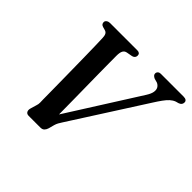

<svg xmlns="http://www.w3.org/2000/svg" viewBox="-164 -896 1091 1091"><g transform="rotate(45 381.5 -350.0)"><path d="M528 -678Q528 -688 534.8 -694Q541.5 -700 552 -700H735.5Q749 -700 756 -694.8Q763 -689.5 763 -680.5Q763 -670.5 758 -663.8Q753 -657 741 -653L724.5 -648.5Q708 -642.5 694 -629.8Q680 -617 665.8 -597.2Q651.5 -577.5 634.5 -550.5L352.5 -109.5Q345 -98 339.2 -87.8Q333.5 -77.5 330 -65L321 -31Q317 -17.5 308.8 -8.8Q300.5 0 284 0H190.5Q175.5 0 169.5 -10.5Q163.5 -21 168 -36.5L179 -74Q183.5 -86.5 183.2 -99.8Q183 -113 182.5 -125Q182.5 -135.5 182.2 -162Q182 -188.5 181.5 -225.2Q181 -262 180.5 -305Q180 -348 179.2 -392.2Q178.5 -436.5 177.8 -478Q177 -519.5 176.2 -553.2Q175.5 -587 174.5 -609Q174 -627 169 -637Q164 -647 152 -650.5L132.5 -656Q123.5 -658.5 119.2 -664.2Q115 -670 115 -678Q115 -687.5 123.8 -693.8Q132.5 -700 144 -700H364.5Q375 -700 380.8 -694.8Q386.5 -689.5 386.5 -680.5Q386.5 -670.5 381.2 -664.2Q376 -658 366 -655.5L330.5 -649Q315 -646 308.2 -633Q301.5 -620 301.5 -594.5Q301.5 -573.5 301.8 -538Q302 -502.5 302.5 -457.8Q303 -413 303.8 -363Q304.5 -313 305.2 -262.2Q306 -211.5 306.2 -164.2Q306.5 -117 307 -77.5L266 -63.5L579 -558Q594.5 -582.5 597.2 -600.5Q600 -618.5 592.8 -630.8Q585.5 -643 571.5 -649L548 -655.5Q528 -664.5 528 -678Z"/></g></svg>

Font: Fraunces Medium
Style: Italic
Weight: 500
Italic angle: -16°
Version: Version 1.000;[b76b70a41]